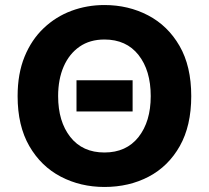

<svg xmlns="http://www.w3.org/2000/svg" viewBox="-20 -729 830 763"><path d="M395 14Q300 14 221.5 -27Q143 -68 96.5 -148.5Q50 -229 50 -347Q50 -436 77.5 -503.5Q105 -571 153.5 -617Q202 -663 264 -686Q326 -709 395 -709Q490 -709 568.5 -668Q647 -627 693.5 -546.5Q740 -466 740 -347Q740 -229 694.5 -148.5Q649 -68 571 -27Q493 14 395 14ZM395 -123Q482 -123 530.5 -184.5Q579 -246 579 -347Q579 -449 530.5 -510.5Q482 -572 395 -572Q337 -572 296 -543.5Q255 -515 233 -464.5Q211 -414 211 -347Q211 -246 259.5 -184.5Q308 -123 395 -123ZM284 -286V-410H507V-286Z"/></svg>

Font: Ubuntu Sans ExtraBold
Style: Regular
Weight: 800
Designer: Dalton Maag Ltd
Foundry: Dalton Maag Ltd
Version: Version 1.006; ttfautohint (v1.8.4.7-5d5b)